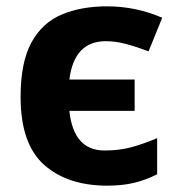

<svg xmlns="http://www.w3.org/2000/svg" viewBox="-20 -576 564 606"><path d="M319 10Q193 10 119 -56Q45 -122 45 -270Q45 -379 79 -441.5Q113 -504 174.5 -530Q236 -556 318 -556Q409 -556 492 -520L449 -414Q412 -428 378.5 -437Q345 -446 314 -446Q214 -446 199 -325H405V-226H199Q212 -101 310 -101Q358 -101 397 -112Q436 -123 476 -140V-26Q441 -8 403.5 1Q366 10 319 10Z"/></svg>

Font: Noto IKEA Arabic
Style: Bold
Weight: 700
Designer: Monotype Design Team
Foundry: Monotype Imaging Inc.
Version: Version 1.200